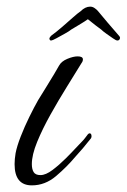

<svg xmlns="http://www.w3.org/2000/svg" viewBox="-20 -559 382 579"><path d="M76 0Q24 0 24 -64Q24 -79 27 -97Q31 -118 42.5 -147.5Q54 -177 68.5 -206.5Q83 -236 95 -257Q105 -273 118.5 -295Q132 -317 143.5 -336Q155 -355 158 -361Q165 -374 183 -381.5Q201 -389 214 -389Q230 -389 230 -380Q230 -374 226 -369Q207 -338 181.5 -297Q156 -256 132 -213Q108 -170 92 -131Q76 -92 76 -64Q76 -49 81.5 -40Q87 -31 102 -31Q118 -31 138.5 -46.5Q159 -62 178.5 -81.5Q198 -101 208 -112L228 -133Q233 -138 237 -143.5Q241 -149 245 -154Q248 -157 250 -157Q256 -157 256 -148Q256 -143 252 -139Q241 -125 230 -112Q219 -99 207 -86Q182 -56 149 -28Q116 0 76 0ZM135 -437Q133 -436 131 -438Q129 -440 129 -442Q129 -446 134 -451Q149 -462 166.5 -477Q184 -492 199 -505.5Q214 -519 223 -525Q237 -539 252 -539Q259 -539 265.5 -534.5Q272 -530 276 -525Q284 -515 304 -491.5Q324 -468 339 -451Q342 -448 342 -445Q342 -441 339 -438.5Q336 -436 333 -437Q330 -437 320.5 -443.5Q311 -450 300.5 -457.5Q290 -465 285 -470Q278 -475 267 -483.5Q256 -492 245 -501Q232 -492 217.5 -483.5Q203 -475 195 -470Q189 -465 175.5 -457.5Q162 -450 150 -443.5Q138 -437 135 -437Z"/></svg>

Font: Birthstone Bounce
Style: Regular
Weight: 400
Designer: Robert E. Leuschke
Foundry: Rob Leuschke
Version: Version 1.010; ttfautohint (v1.8.3)